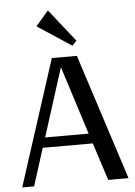

<svg xmlns="http://www.w3.org/2000/svg" viewBox="-57 -889 655 932"><g transform="rotate(-5 270.0 -422.5)"><path d="M373 -183H129L71 0H13L211 -613H333L531 0H432ZM357 -232 251 -565 145 -232ZM316 -664 150 -773 212 -845 337 -687Z"/></g></svg>

Font: Arya
Style: Regular
Weight: 400
Designer: Eduardo Rodriguez Tunni, Modular Infotech
Foundry: Eduardo Rodriguez Tunni, Modular Infotech
Version: Version 1.002